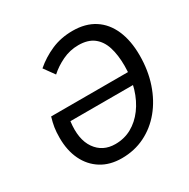

<svg xmlns="http://www.w3.org/2000/svg" viewBox="-154 -810 952 965"><g transform="rotate(-30 322.0 -327.5)"><path d="M285 12Q216 12 166.5 -19Q117 -50 90.5 -105Q64 -160 64 -233Q64 -267 68 -292.5Q72 -318 81 -348H547L533 -279H153Q140 -179 179.5 -122.5Q219 -66 292 -66Q344 -66 386.5 -89.5Q429 -113 461 -156Q493 -199 510.5 -257Q528 -315 528 -384Q528 -447 513.5 -493Q499 -539 466 -564.5Q433 -590 378 -590Q329 -590 285 -569Q241 -548 208 -518L164 -579Q209 -618 265 -642.5Q321 -667 389 -667Q463 -667 514.5 -634Q566 -601 593 -539Q620 -477 620 -392Q620 -305 595 -231Q570 -157 525 -102.5Q480 -48 419 -18Q358 12 285 12Z"/></g></svg>

Font: Source Sans 3 ExtraLight Medium
Style: Italic
Weight: 500
Italic angle: -11°
Version: Version 3.052;hotconv 1.1.0;makeotfexe 2.6.0